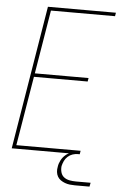

<svg xmlns="http://www.w3.org/2000/svg" viewBox="-60 -777 619 979"><g transform="rotate(5 250.0 -287.5)"><path d="M24 0 145 -735H493L490 -717H162L108 -391H383L380 -373H105L46 -18H375L372 0ZM361 160Q348 160 335 158.5Q322 157 310 152.5Q298 148 288 141Q278 134 272 123.5Q266 113 264.5 100Q263 87 266 73Q268 57 276.5 40.5Q285 24 299 12Q313 0 330 -5Q347 -10 364 -10L363 0Q349 0 335.5 4.5Q322 9 311 19Q300 29 294 42Q288 55 285 68Q283 85 287.5 100.5Q292 116 304 125Q316 134 332 137Q348 140 365 140H440L436 160Z"/></g></svg>

Font: Iosevka Curly Thin Oblique
Style: Regular
Weight: 100
Italic angle: -9°
Monospace: yes
Designer: Belleve Invis
Foundry: Belleve Invis
Version: Version 11.1.0; ttfautohint (v1.8.3)